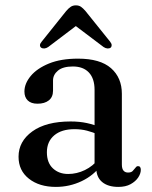

<svg xmlns="http://www.w3.org/2000/svg" viewBox="-20 -704 582 735"><path d="M348.5 -61.5V-71.5L342 -74.5V-360Q342 -403.5 320.2 -426.5Q298.5 -449.5 259 -449.5Q221 -449.5 202 -433.8Q183 -418 183 -396V-357Q183 -332.5 167 -319.8Q151 -307 123.5 -307Q99 -307 86.2 -319.5Q73.5 -332 73.5 -353.5Q73.5 -384 97.5 -413Q121.5 -442 167.2 -460.8Q213 -479.5 278.5 -479.5Q363.5 -479.5 405 -443Q446.5 -406.5 446.5 -345V-74.5Q446.5 -58 452.8 -50.8Q459 -43.5 470 -43.5Q482 -43.5 487.5 -49Q493 -54.5 497 -60Q499.5 -63.5 502 -65.8Q504.5 -68 508.5 -68Q514 -68 516.5 -64.2Q519 -60.5 519 -54Q519 -39.5 509 -24.5Q499 -9.5 480 1Q461 11.5 433 11.5Q393.5 11.5 371 -7.2Q348.5 -26 348.5 -61.5ZM51 -104Q51 -163 103.8 -201Q156.5 -239 250.5 -239Q284.5 -239 313 -232.8Q341.5 -226.5 363 -216.5L355 -189.5Q334.5 -198 312.8 -203.8Q291 -209.5 265 -209.5Q215.5 -209.5 187.5 -185.8Q159.5 -162 159.5 -121Q159.5 -81 182.5 -59.5Q205.5 -38 241 -38Q274 -38 305 -53Q336 -68 358 -96L368.5 -73Q339 -32.5 292.5 -10.5Q246 11.5 194 11.5Q130.5 11.5 90.8 -19.8Q51 -51 51 -104ZM290.5 -619.5H250L376.5 -524Q384 -519 391.2 -518.5Q398.5 -518 403.5 -521.5Q407.5 -525 407.5 -531Q407.5 -537 401.5 -544.5L307 -662Q298 -672.5 290 -678Q282 -683.5 270.5 -683.5Q259 -683.5 250.8 -678Q242.5 -672.5 233.5 -662L139.5 -544.5Q133 -537 133 -531Q133 -525 137.5 -521.5Q142.5 -518 149.8 -518.5Q157 -519 164.5 -524Z"/></svg>

Font: Fraunces
Style: Regular
Weight: 400
Version: Version 1.000;[b76b70a41]